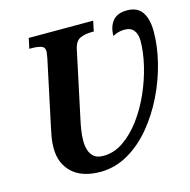

<svg xmlns="http://www.w3.org/2000/svg" viewBox="-107 -825 929 938"><g transform="rotate(-15 358.0 -355.5)"><path d="M290 9Q195 9 145.5 -38Q96 -85 96 -161Q96 -192 100.5 -217.5Q105 -243 110 -265L180 -594Q185 -622 185 -628Q185 -650 166.5 -656Q148 -662 119 -662H107L118 -714H444L433 -662H421Q390 -662 365 -651.5Q340 -641 331 -602L259 -264Q254 -242 249.5 -214Q245 -186 245 -157Q245 -134 251.5 -112.5Q258 -91 274.5 -77Q291 -63 322 -63Q376 -63 424 -96Q472 -129 512 -183Q552 -237 581 -302.5Q610 -368 626 -435Q642 -502 642 -560Q642 -592 627 -612Q612 -632 579 -632Q548 -632 520 -616Q520 -662 543 -691Q566 -720 616 -720Q668 -720 692 -685Q716 -650 716 -587Q716 -512 695.5 -430Q675 -348 637 -270.5Q599 -193 546.5 -130Q494 -67 429 -29.5Q364 8 290 9Z"/></g></svg>

Font: Noto Serif SemiCondensed
Style: Bold Italic
Weight: 700
Width: 4
Italic angle: -12°
Designer: Monotype Design Team
Foundry: Monotype Imaging Inc.
Version: Version 2.014